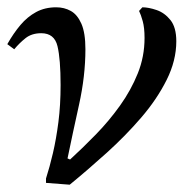

<svg xmlns="http://www.w3.org/2000/svg" viewBox="-20 -499 513 526"><path d="M171 7 106 2V-10Q116 -41 125 -79.5Q134 -118 140 -164.5Q146 -211 146 -266Q146 -337 137.5 -372.5Q129 -408 93 -408Q67 -408 50 -394.5Q33 -381 19 -364L0 -378Q17 -408 36 -430.5Q55 -453 79 -466Q103 -479 134 -479Q156 -479 174 -469Q192 -459 203 -434Q214 -409 214 -364Q214 -291 196.5 -212Q179 -133 165 -65L172 -62Q207 -94 243 -131Q279 -168 309 -210Q339 -252 357.5 -298Q376 -344 376 -395Q376 -423 371 -441Q366 -459 361 -469L370 -479Q387 -479 409 -471.5Q431 -464 447 -444Q463 -424 463 -386Q463 -333 436.5 -280Q410 -227 367 -177Q324 -127 272.5 -80.5Q221 -34 171 7Z"/></svg>

Font: STIX Two Text
Style: Italic
Weight: 400
Italic angle: -12°
Designer: Ross Mills, John Hudson & Paul Hanslow, Tiro Typeworks Ltd; with prior portions MicroPress Inc. and Coen Hoffman, Elsevi
Foundry: Tiro Typeworks Ltd
Version: Version 2.13 b171